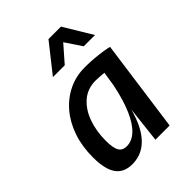

<svg xmlns="http://www.w3.org/2000/svg" viewBox="-228 -928 1055 1055"><g transform="rotate(-45 300.0 -400.0)"><path d="M361 0 385 -213.5 428 -492 455 -517 545.5 -537 471.5 0ZM176.5 6Q111.5 6 80.5 -38Q49.5 -82 49.5 -174Q49.5 -258 73.2 -328Q97 -398 140.2 -449Q183.5 -500 241.5 -528Q299.5 -556 368 -556Q408 -556 443 -552.8Q478 -549.5 504.5 -545.2Q531 -541 545.5 -537L513 -445.5Q507.5 -448 487.8 -451Q468 -454 443 -456.5Q418 -459 394.8 -460.8Q371.5 -462.5 358.5 -462.5Q295.5 -462.5 252 -425Q208.5 -387.5 186.2 -325.2Q164 -263 164 -189Q164 -133 177.8 -109.2Q191.5 -85.5 224.5 -85.5Q265 -85.5 299.8 -118Q334.5 -150.5 362 -213.8Q389.5 -277 408.5 -368.5L419 -341.5L400 -282Q384.5 -189.5 354.2 -125Q324 -60.5 279.5 -27.2Q235 6 176.5 6ZM206 -641.5 336.5 -806.5H433.5L533 -641.5H445.5L381.5 -737L298 -641.5Z"/></g></svg>

Font: Spline Sans Mono Medium
Style: Italic
Weight: 500
Italic angle: -4°
Monospace: yes
Designer: Eben Sorkin, Mirko Velimirovic
Foundry: Sorkin Type
Version: Version 1.004